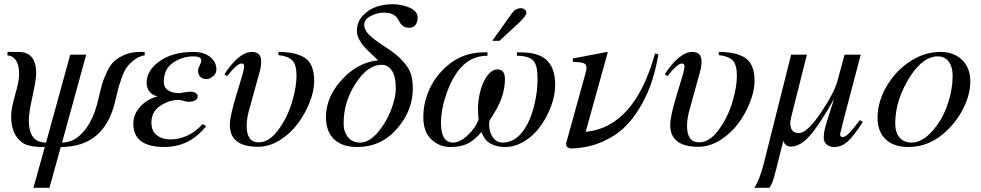

<svg xmlns="http://www.w3.org/2000/svg" viewBox="-20 -688 4666 913"><path d="M668 -441V-425Q640 -420 618 -403Q596 -386 583 -368Q570 -350 558 -316Q546 -282 541.5 -264Q537 -246 528 -208Q478 11 269 11L215 205H139L193 11H184Q115 11 86 -10Q33 -48 33 -135Q33 -172 52 -237Q71 -302 71 -335Q71 -419 15 -425L16 -441H69Q152 -441 152 -339Q152 -311 134.5 -230Q117 -149 117 -120Q117 -62 137.5 -36Q158 -10 199 -10L314 -428H390L275 -10Q312 -10 343 -31Q418 -84 448 -218Q458 -261 465 -286Q472 -311 487.5 -344.5Q503 -378 522 -396Q541 -414 573 -427.5Q605 -441 646 -441Z M944 -98 960 -88Q882 11 761 11Q614 11 614 -100Q614 -145 647 -181Q680 -217 730 -230Q705 -234 691 -252.5Q677 -271 677 -294Q678 -354 739.5 -397.5Q801 -441 901 -441Q949 -441 979 -417.5Q1009 -394 1009 -358Q1009 -338 993 -325Q977 -312 961 -312Q943 -312 932.5 -323Q922 -334 922 -352Q922 -362 929.5 -376.5Q937 -391 937 -400Q937 -420 900 -420Q847 -420 803 -390Q759 -360 759 -298Q759 -272 779.5 -258.5Q800 -245 833 -245Q836 -245 854 -248.5Q872 -252 886 -252Q900 -252 910 -246Q920 -240 920 -231Q920 -204 875 -204Q866 -204 853 -208.5Q840 -213 829 -213Q785 -213 742.5 -185Q700 -157 700 -106Q700 -64 726 -44.5Q752 -25 789 -25Q876 -25 944 -98Z M1304 -426V-441Q1389 -441 1431.5 -411.5Q1474 -382 1474 -303Q1474 -256 1452.5 -201.5Q1431 -147 1396 -100Q1361 -53 1310.5 -21.5Q1260 10 1207 10Q1073 10 1073 -94Q1073 -136 1105 -240L1133 -333Q1141 -362 1141 -372Q1141 -386 1129 -386Q1107 -386 1060 -326L1047 -335Q1117 -441 1178 -441Q1222 -441 1222 -396Q1222 -371 1214 -344L1164 -163Q1153 -124 1153 -89Q1153 -11 1210 -11Q1260 -11 1303.5 -70.5Q1347 -130 1368.5 -202Q1390 -274 1390 -327Q1390 -381 1370 -401Q1350 -421 1304 -426Z M1966 -604Q1966 -585 1956.5 -570.5Q1947 -556 1927 -556Q1909 -556 1898 -563.5Q1887 -571 1881.5 -581.5Q1876 -592 1869 -602.5Q1862 -613 1846.5 -620.5Q1831 -628 1806 -628Q1774 -628 1743 -612Q1712 -596 1712 -570Q1712 -544 1738 -520Q1764 -496 1809.5 -466.5Q1855 -437 1878 -415Q1913 -382 1928 -351.5Q1943 -321 1943 -267Q1943 -162 1867.5 -75.5Q1792 11 1678 11Q1607 11 1568.5 -26Q1530 -63 1530 -131Q1530 -227 1606 -309.5Q1682 -392 1778 -401Q1770 -409 1744.5 -433Q1719 -457 1709 -468.5Q1699 -480 1688 -500.5Q1677 -521 1677 -540Q1677 -585 1707 -615.5Q1737 -646 1773.5 -657Q1810 -668 1846 -668Q1890 -668 1928 -651.5Q1966 -635 1966 -604ZM1862 -266Q1862 -326 1843 -353Q1824 -380 1795 -380Q1729 -380 1671.5 -292Q1614 -204 1614 -101Q1614 -60 1635.5 -35Q1657 -10 1692 -10Q1735 -10 1776 -58Q1817 -106 1839.5 -165Q1862 -224 1862 -266Z M2321 -494 2415 -626Q2432 -649 2458 -649Q2467 -649 2475 -643Q2483 -637 2483 -627Q2483 -612 2443 -575L2355 -494ZM2438 -439H2456Q2536 -439 2575 -406Q2620 -368 2620 -285Q2620 -212 2577 -131Q2539 -61 2487 -25Q2435 11 2383 11Q2347 11 2322.5 -0.5Q2298 -12 2288.5 -25Q2279 -38 2269 -60Q2238 -23 2205.5 -6Q2173 11 2122 11Q2069 11 2031 -25Q1993 -61 1993 -130Q1993 -172 2003 -211Q2029 -307 2104 -373Q2179 -439 2280 -439H2298V-423Q2217 -423 2164 -358Q2126 -311 2101.5 -238.5Q2077 -166 2077 -104Q2077 -10 2134 -10Q2167 -10 2204 -44.5Q2241 -79 2256 -121Q2253 -143 2253 -172Q2253 -213 2265 -258Q2276 -300 2298 -329Q2320 -358 2346 -358Q2381 -358 2381 -312Q2381 -239 2339 -166Q2321 -135 2308 -115Q2306 -108 2306 -94Q2306 -60 2323.5 -35Q2341 -10 2371 -10Q2441 -10 2488 -98Q2510 -140 2523 -198.5Q2536 -257 2536 -308Q2536 -350 2531 -369Q2523 -401 2499 -412Q2475 -423 2438 -423Z M3095 -434 3111 -430Q3100 -366 3082 -308Q3064 -250 3030.5 -190Q2997 -130 2953.5 -86.5Q2910 -43 2844.5 -14Q2779 15 2700 18Q2672 18 2672 -4Q2672 -10 2675 -17L2767 -350Q2769 -360 2769 -367Q2769 -383 2754 -388Q2739 -393 2704 -394V-410L2867 -441L2870 -439L2765 -61Q2997 -83 3095 -434Z M3398 -426V-441Q3483 -441 3525.5 -411.5Q3568 -382 3568 -303Q3568 -256 3546.5 -201.5Q3525 -147 3490 -100Q3455 -53 3404.5 -21.5Q3354 10 3301 10Q3167 10 3167 -94Q3167 -136 3199 -240L3227 -333Q3235 -362 3235 -372Q3235 -386 3223 -386Q3201 -386 3154 -326L3141 -335Q3211 -441 3272 -441Q3316 -441 3316 -396Q3316 -371 3308 -344L3258 -163Q3247 -124 3247 -89Q3247 -11 3304 -11Q3354 -11 3397.5 -70.5Q3441 -130 3462.5 -202Q3484 -274 3484 -327Q3484 -381 3464 -401Q3444 -421 3398 -426Z M4069 -117 4083 -108Q4037 -37 4008.5 -13Q3980 11 3946 11Q3925 11 3911 -1Q3897 -13 3897 -34Q3897 -65 3912 -110L3945 -214H3944Q3876 -93 3830.5 -42Q3785 9 3741 9Q3713 9 3705 -19Q3696 17 3685.5 58.5Q3675 100 3670.5 118.5Q3666 137 3660 157Q3654 177 3649 187Q3644 197 3638 205H3567Q3591 170 3611 93L3742 -428H3817L3742 -130Q3738 -112 3738 -103Q3738 -55 3778 -55Q3818 -55 3883 -151.5Q3948 -248 3963 -306L3996 -428H4073L3994 -128Q3975 -52 3975 -51Q3975 -36 3986 -36Q3998 -36 4014.5 -51.5Q4031 -67 4069 -117Z M4594 -301Q4594 -244 4565.5 -182.5Q4537 -121 4488 -72Q4405 11 4300 11Q4230 11 4191.5 -25.5Q4153 -62 4153 -128Q4153 -211 4203.5 -290Q4254 -369 4333 -411Q4389 -441 4453 -441Q4515 -441 4554.5 -403.5Q4594 -366 4594 -301ZM4510 -326Q4510 -371 4491 -395.5Q4472 -420 4439 -420Q4372 -420 4311 -329Q4237 -216 4237 -101Q4237 -57 4258 -33.5Q4279 -10 4315 -10Q4376 -10 4436 -93Q4470 -139 4490 -203.5Q4510 -268 4510 -326Z"/></svg>

Font: STIX
Style: Italic
Weight: 400
Italic angle: -16.33°
Designer: MicroPress Inc., with final additions and corrections provided by Coen Hoffman, Elsevier (retired)
Version: Version 1.1.1